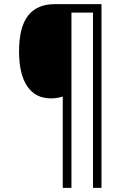

<svg xmlns="http://www.w3.org/2000/svg" viewBox="-20 -780 621 927"><path d="M470 127H429V-719H325V127H283V-314Q257 -305 226 -305Q151 -305 111.5 -363.5Q72 -422 72 -532Q72 -649 115.5 -704.5Q159 -760 244 -760H470Z"/></svg>

Font: Noto Sans Lao UI SemCond Light
Style: Regular
Weight: 300
Width: 4
Designer: Monotype Design Team
Foundry: Monotype Imaging Inc.
Version: Version 2.000; ttfautohint (v1.8.4.7-5d5b)